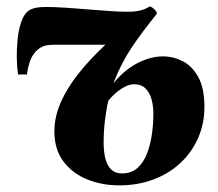

<svg xmlns="http://www.w3.org/2000/svg" viewBox="-20 -548 658 579"><path d="M61.5 -323.5H34.5Q31.5 -340.5 30.8 -368.2Q30 -396 32.8 -426.2Q35.5 -456.5 43.8 -481Q52 -505.5 66 -515.5Q74.5 -521.5 87 -524.2Q99.5 -527 118 -527Q145 -527 177.5 -524.8Q210 -522.5 244 -519.8Q278 -517 309.5 -514.8Q341 -512.5 366 -512.5Q386 -512.5 402 -516.2Q418 -520 430.5 -528Q433 -529.5 439.2 -525.2Q445.5 -521 450 -515Q454.5 -509 452 -505Q409.5 -453 377.2 -405Q345 -357 322 -297Q345 -325 370.2 -342.8Q395.5 -360.5 421.2 -369.2Q447 -378 471 -378Q502.5 -378 531 -363.5Q559.5 -349 578 -315.5Q596.5 -282 596.5 -226Q596.5 -174.5 577.2 -131.2Q558 -88 523.5 -56Q489 -24 442 -6.5Q395 11 339.5 11Q287.5 11 243 -7Q198.5 -25 171.2 -61.2Q144 -97.5 144 -152Q144 -200 167.5 -248.5Q191 -297 231.8 -344.5Q272.5 -392 324 -436.5L315.5 -413Q303.5 -413 287.2 -413Q271 -413 252.2 -413Q233.5 -413 213.8 -413Q194 -413 175.5 -413Q157 -413 141.5 -413Q118 -413 104.8 -405.8Q91.5 -398.5 82 -385.5Q73.5 -374.5 68 -356Q62.5 -337.5 61.5 -323.5ZM347.5 -25Q376 -25 394.2 -41.2Q412.5 -57.5 423 -84.2Q433.5 -111 438 -142.5Q442.5 -174 442.5 -205Q442.5 -229 436.8 -249.2Q431 -269.5 418.2 -281.8Q405.5 -294 384.5 -294Q370.5 -294 355.8 -286Q341 -278 328.2 -266.8Q315.5 -255.5 307 -244.5Q301.5 -224.5 297 -189.2Q292.5 -154 292.5 -118.5Q292.5 -90.5 298 -69.2Q303.5 -48 315.8 -36.5Q328 -25 347.5 -25Z"/></svg>

Font: Merriweather 120pt Black
Style: Italic
Weight: 900
Italic angle: -7.8°
Version: Version 2.101